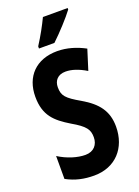

<svg xmlns="http://www.w3.org/2000/svg" viewBox="-174 -1005 785 1087"><g transform="rotate(-20 219.0 -461.5)"><path d="M380 -924V-933H231C210 -889 183 -839 149 -786V-773H242C288 -816 353 -887 380 -924ZM408 -209C408 -303 363 -360 274 -412C192 -459 174 -479 174 -530C174 -570 198 -599 245 -599C281 -599 322 -586 368 -558L406 -679C354 -707 297 -724 240 -724C112 -724 36 -644 36 -523C36 -410 89 -363 173 -312C253 -266 269 -241 269 -195C269 -151 242 -117 191 -117C143 -117 84 -135 32 -168V-30C85 -1 138 10 198 10C326 10 408 -80 408 -209Z"/></g></svg>

Font: Noto Sans Hebrew ExtraCondensed
Style: Bold
Weight: 700
Width: 2
Designer: Monotype Design Team
Foundry: Monotype Imaging Inc.
Version: Version 2.004